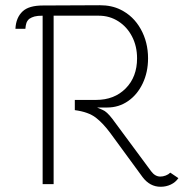

<svg xmlns="http://www.w3.org/2000/svg" viewBox="-20 -705 736 734"><path d="M92 -633Q84 -626 81 -617Q78 -608 77 -595H39Q41 -638 67 -662Q91 -684 144 -684L362 -685Q407 -685 441 -668Q490 -644 518 -594Q546 -544 546 -482Q546 -429 525.5 -386Q505 -343 469.5 -318.5Q434 -294 390 -294H351L372 -285Q388 -279 410 -250L558 -50Q573 -30 593 -30Q603 -30 613.5 -34Q624 -38 631 -45L662 -24Q651 -8 633 0.5Q615 9 594 9Q553 9 525 -28L402 -196Q374 -234 346 -255.5Q318 -277 266 -284V-323H347Q417 -323 460.5 -367Q504 -411 504 -482Q504 -528 485 -565Q466 -602 432.5 -623.5Q399 -645 358 -645H185V-1H143V-645Q123 -645 112 -642Q101 -639 92 -633Z"/></svg>

Font: Bellota Light
Style: Regular
Weight: 300
Designer: Kemie Guaida
Foundry: Kemie Guaida
Version: Version 4.001